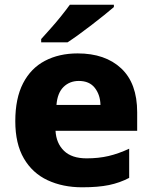

<svg xmlns="http://www.w3.org/2000/svg" viewBox="-20 -786 647 816"><path d="M310 -559Q427 -559 495 -495.5Q563 -432 563 -309V-230H216Q219 -177 252 -145Q285 -113 348 -113Q399 -113 441.5 -123Q484 -133 529 -154V-30Q489 -9 443 0.5Q397 10 329 10Q247 10 182.5 -20Q118 -50 81.5 -112.5Q45 -175 45 -271Q45 -368 78 -432Q111 -496 171 -527.5Q231 -559 310 -559ZM315 -442Q276 -442 250 -416.5Q224 -391 220 -340H407Q406 -383 383 -412.5Q360 -442 315 -442ZM464 -766V-756Q448 -742 423 -722Q398 -702 369.5 -680Q341 -658 314 -638.5Q287 -619 267 -606H155V-620Q171 -638 194 -663.5Q217 -689 239 -716.5Q261 -744 277 -766Z"/></svg>

Font: Noto Sans Cherokee ExtraBold
Style: Regular
Weight: 800
Designer: Monotype Design Team
Foundry: Monotype Imaging Inc.
Version: Version 2.001; ttfautohint (v1.8.4.7-5d5b)